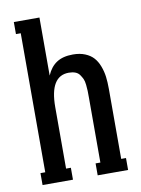

<svg xmlns="http://www.w3.org/2000/svg" viewBox="-79 -735 579 789"><g transform="rotate(-10 210.5 -340.0)"><path d="M371.1 -341.8V-49.8H391.1V0H264.2V-49.8H284.2V-321.8Q284.2 -339.8 283.9 -349.1Q283.7 -358.4 282 -374.5Q280.3 -390.6 276.1 -399.4Q272 -408.2 265.4 -417.7Q258.8 -427.2 247.3 -431.6Q235.8 -436 220.2 -436Q141.1 -436 141.1 -306.2V-49.8H161.1V0H34.2V-49.8H54.2V-629.9H34.2V-680.2H141.1V-438Q155.8 -472.7 181.9 -489.7Q208 -506.8 250 -506.8Q278.8 -506.8 300.5 -497.8Q322.3 -488.8 335.4 -474.1Q348.6 -459.5 356.9 -437.7Q365.2 -416 368.2 -393.1Q371.1 -370.1 371.1 -341.8Z"/></g></svg>

Font: Margherita Semibold
Style: Regular
Weight: 600
Designer: James Puckett
Foundry: Dunwich Type Founders
Version: Version 1.008;hotconv 1.0.109;makeotfexe 2.5.65596